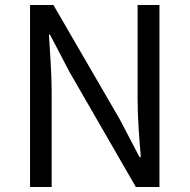

<svg xmlns="http://www.w3.org/2000/svg" viewBox="-20 -753 763 773"><path d="M101 0H188V-385C188 -462 181 -540 177 -614H181L260 -463L527 0H622V-733H534V-352C534 -276 541 -193 547 -120H542L463 -271L195 -733H101Z"/></svg>

Font: Noto Sans KR
Style: Regular
Weight: 400
Designer: Ryoko NISHIZUKA 西塚涼子 (kana, bopomofo & ideographs); Paul D. Hunt (Latin, Greek & Cyrillic); Sandoll Communications 산돌커뮤니
Foundry: Adobe
Version: Version 2.004;hotconv 1.0.118;makeotfexe 2.5.65603